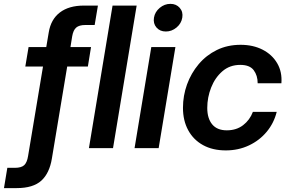

<svg xmlns="http://www.w3.org/2000/svg" viewBox="-95 -756 1471 980"><path d="M369.6 -515.6 353.5 -416.5H248L169.9 52.7Q157.7 127.9 116 166Q74.2 204.1 -9.8 204.1H-74.7L-57.6 100.6H-19.5Q13.7 100.6 28.3 87.2Q43 73.7 48.3 40.5L124.5 -416.5H34.2L50.8 -515.6H141.1L153.8 -590.8Q164.6 -657.2 210.7 -692.4Q256.8 -727.5 333 -727.5H404.8L388.2 -628.4H340.8Q309.1 -628.4 293.9 -615.2Q278.8 -602.1 273.4 -570.3L264.6 -515.6Z M602.5 -727.5 481.9 0H358.9L479.5 -727.5Z M591.8 0 677.2 -515.6H800.3L714.8 0ZM751.5 -595.2Q721.2 -595.2 703.6 -615.7Q686 -636.2 690.9 -666Q695.8 -695.3 720.2 -715.8Q744.6 -736.3 774.9 -736.3Q804.7 -736.3 822.5 -715.8Q840.3 -695.3 835.4 -666Q830.6 -636.2 806.2 -615.7Q781.7 -595.2 751.5 -595.2Z M1057.6 11.7Q990.2 11.7 941.2 -15.4Q892.1 -42.5 865.5 -91.6Q838.9 -140.6 838.9 -205.6Q838.9 -267.6 859.6 -325Q880.4 -382.3 918.9 -428.2Q957.5 -474.1 1011.7 -500.7Q1065.9 -527.3 1133.3 -527.3Q1196.8 -527.3 1245.4 -502.4Q1293.9 -477.5 1319.8 -433.3Q1345.7 -389.2 1341.3 -331.1H1220.2Q1220.2 -370.6 1200 -397.7Q1179.7 -424.8 1131.3 -424.8Q1077.6 -424.8 1040 -392.1Q1002.4 -359.4 982.7 -309.1Q962.9 -258.8 962.9 -205.1Q962.9 -151.9 988 -121.3Q1013.2 -90.8 1062.5 -90.8Q1111.8 -90.8 1146 -117.2Q1180.2 -143.6 1195.8 -185.1H1317.4Q1303.2 -127.9 1266.4 -83.5Q1229.5 -39.1 1175.5 -13.7Q1121.6 11.7 1057.6 11.7Z"/></svg>

Font: Inter Display SemiBold
Style: Italic
Weight: 600
Italic angle: -9.39999°
Designer: Rasmus Andersson
Foundry: rsms
Version: Version 4.000;git-a52131595